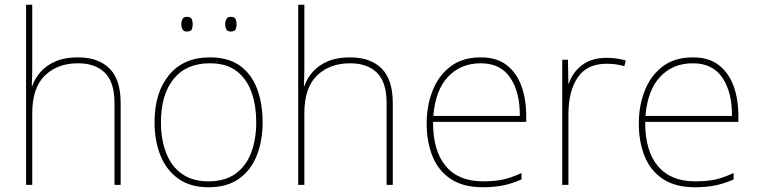

<svg xmlns="http://www.w3.org/2000/svg" viewBox="-20 -780 3196 810"><path d="M116 -496Q116 -474 115.5 -456.5Q115 -439 114 -417H116Q127 -449 151 -476.5Q175 -504 214 -521Q253 -538 309 -538Q395 -538 442 -491Q489 -444 489 -346V0H463V-345Q463 -433 422.5 -473Q382 -513 309 -513Q223 -513 169.5 -461.5Q116 -410 116 -302V0H90V-760H116Z M1088 -264Q1088 -187 1063.5 -124.5Q1039 -62 988.5 -26Q938 10 859 10Q783 10 732.5 -26Q682 -62 657 -124Q632 -186 632 -264Q632 -390 693.5 -464Q755 -538 865 -538Q945 -538 994 -501.5Q1043 -465 1065.5 -403Q1088 -341 1088 -264ZM659 -264Q659 -191 681 -134.5Q703 -78 747.5 -46.5Q792 -15 859 -15Q929 -15 973.5 -47Q1018 -79 1039.5 -135.5Q1061 -192 1061 -264Q1061 -333 1041.5 -389.5Q1022 -446 979 -479.5Q936 -513 865 -513Q766 -513 712.5 -447Q659 -381 659 -264ZM745 -678Q745 -690 750 -699.5Q755 -709 768 -709Q785 -709 789 -699.5Q793 -690 793 -678Q793 -665 789 -656Q785 -647 768 -647Q755 -647 750 -656Q745 -665 745 -678ZM930 -678Q930 -690 935 -699.5Q940 -709 953 -709Q970 -709 974 -699.5Q978 -690 978 -678Q978 -665 974 -656Q970 -647 953 -647Q940 -647 935 -656Q930 -665 930 -678Z M1264 -496Q1264 -474 1263.5 -456.5Q1263 -439 1262 -417H1264Q1275 -449 1299 -476.5Q1323 -504 1362 -521Q1401 -538 1457 -538Q1543 -538 1590 -491Q1637 -444 1637 -346V0H1611V-345Q1611 -433 1570.5 -473Q1530 -513 1457 -513Q1371 -513 1317.5 -461.5Q1264 -410 1264 -302V0H1238V-760H1264Z M2008 -538Q2076 -538 2118 -505Q2160 -472 2180 -416.5Q2200 -361 2200 -291V-266H1807Q1806 -145 1860 -80Q1914 -15 2017 -15Q2065 -15 2099.5 -22Q2134 -29 2180 -50V-23Q2142 -6 2103.5 2Q2065 10 2017 10Q1934 10 1881.5 -25Q1829 -60 1804.5 -121Q1780 -182 1780 -259Q1780 -334 1805 -397.5Q1830 -461 1880.5 -499.5Q1931 -538 2008 -538ZM2008 -513Q1924 -513 1870.5 -456.5Q1817 -400 1808 -291H2173Q2174 -390 2133 -451.5Q2092 -513 2008 -513Z M2539 -536Q2563 -536 2582.5 -533Q2602 -530 2620 -525L2614 -501Q2595 -506 2578.5 -508.5Q2562 -511 2539 -511Q2456 -511 2417 -453Q2378 -395 2378 -297V0H2352V-528H2376L2378 -427H2380Q2394 -473 2434.5 -504.5Q2475 -536 2539 -536Z M2903 -538Q2971 -538 3013 -505Q3055 -472 3075 -416.5Q3095 -361 3095 -291V-266H2702Q2701 -145 2755 -80Q2809 -15 2912 -15Q2960 -15 2994.5 -22Q3029 -29 3075 -50V-23Q3037 -6 2998.5 2Q2960 10 2912 10Q2829 10 2776.5 -25Q2724 -60 2699.5 -121Q2675 -182 2675 -259Q2675 -334 2700 -397.5Q2725 -461 2775.5 -499.5Q2826 -538 2903 -538ZM2903 -513Q2819 -513 2765.5 -456.5Q2712 -400 2703 -291H3068Q3069 -390 3028 -451.5Q2987 -513 2903 -513Z"/></svg>

Font: Noto Sans Myanmar Thin
Style: Regular
Weight: 100
Designer: Monotype Design Team
Foundry: Monotype Imaging Inc.
Version: Version 2.107; ttfautohint (v1.8.4.7-5d5b)